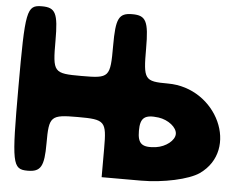

<svg xmlns="http://www.w3.org/2000/svg" viewBox="-56 -951 1217 969"><g transform="rotate(5 552.5 -466.5)"><path d="M35 -467C35 -79 40 -50 118 -50C185 -50 201 -79 201 -196C201 -334 209 -342 347 -342C485 -342 493 -334 493 -196V-50H693C805 -50 933 -78 985 -114C1174 -247 1035 -550 785 -550C666 -550 660 -559 660 -717C660 -855 645 -883 576 -883C507 -883 493 -855 493 -717C493 -555 489 -550 347 -550C205 -550 201 -555 201 -717C201 -855 187 -883 118 -883C40 -883 35 -855 35 -467ZM847 -300C847 -267 803 -232 753 -225C682 -216 660 -234 660 -300C660 -366 682 -384 753 -375C803 -368 847 -333 847 -300Z"/></g></svg>

Font: Hussar Skorodowane
Style: Bold
Weight: 700
Foundry: Cannot Into Space Fonts
Version: Version 0.892